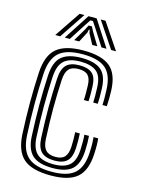

<svg xmlns="http://www.w3.org/2000/svg" viewBox="-118 -841 673 917"><g transform="rotate(15 218.5 -382.0)"><path d="M224.6 8.7Q131.6 8.7 90 -27.4Q48.5 -63.5 43.8 -145.9Q41.8 -186.1 40.8 -225Q39.7 -263.8 39.7 -301.7Q39.7 -339.6 40.7 -377.3Q41.7 -414.9 43.8 -452.9Q48.9 -537.9 91.5 -573.3Q134.1 -608.7 223.2 -608.7Q313.5 -608.7 355.2 -574Q396.9 -539.4 399.8 -457.3Q400.2 -441.5 400.2 -420.9Q400.1 -400.3 398.8 -380.4H377.3Q378.1 -393.7 378 -413.2Q377.9 -432.7 376.9 -456.5Q374.2 -528.2 338.6 -559.3Q302.9 -590.4 223.2 -590.4Q144 -590.4 107.6 -558.2Q71.1 -526 66.7 -451.7Q64.7 -415.3 63.7 -378.7Q62.6 -342.1 62.6 -304.5Q62.5 -267 63.6 -227.8Q64.7 -188.6 66.7 -146.7Q70.7 -73.5 107.5 -41.5Q144.2 -9.6 224.6 -9.6Q303.1 -9.6 338.3 -41.5Q373.6 -73.5 376.9 -146.4Q378.2 -170.5 377.7 -189.5Q377.3 -208.5 375.9 -221.4H398.7Q400.3 -209.4 400.7 -189Q401 -168.5 399.8 -145.4Q396.1 -62.8 355.4 -27.1Q314.7 8.7 224.6 8.7ZM224.6 -27.9Q155.1 -27.9 124 -56.4Q92.9 -85 89.6 -148.1Q87.6 -190.3 86.6 -229.1Q85.6 -267.9 85.6 -304.6Q85.5 -341.3 86.6 -377.3Q87.6 -413.3 89.5 -449.8Q93.4 -518.4 126.3 -545.3Q159.2 -572.1 223.2 -572.1Q289 -572.1 320.4 -545.9Q351.9 -519.7 354 -455.8Q354.8 -434.1 354.9 -415.1Q355 -396.1 354 -380.4H331.5Q332.3 -394.2 332.2 -413.2Q332.1 -432.1 331.1 -455.3Q329.4 -511.1 302.2 -532.4Q275 -553.7 223.2 -553.7Q168.1 -553.7 141.9 -529.7Q115.7 -505.7 112.4 -448.5Q110.5 -410.8 109.5 -374.6Q108.4 -338.3 108.5 -301.9Q108.5 -265.4 109.5 -227.8Q110.5 -190.2 112.4 -150Q115.4 -95 141.5 -70.7Q167.5 -46.3 224.6 -46.3Q276.4 -46.3 302.5 -69.1Q328.6 -91.8 331.1 -147.3Q332.1 -168 332 -186.6Q331.9 -205.3 330.4 -221.4H353.2Q354.5 -206.9 354.8 -188.2Q355.1 -169.5 354 -146.7Q351.2 -83.9 321.1 -55.9Q291 -27.9 224.6 -27.9ZM224.6 -64.6Q179.2 -64.6 158.4 -85.2Q137.7 -105.8 135.3 -150.9Q133.3 -192.9 132.3 -230.4Q131.2 -267.8 131.2 -303.1Q131.2 -338.3 132.3 -373.8Q133.3 -409.2 135.3 -447.4Q138.1 -494.6 158.5 -515Q179 -535.4 223.2 -535.4Q265.3 -535.4 286.1 -517.3Q306.9 -499.2 308.4 -453.2Q308.9 -437 309.2 -416.5Q309.4 -396.1 308 -380.4H285Q286.4 -396.2 286.2 -415.1Q286 -434.1 285.5 -452.7Q284.5 -486.8 270.1 -501.9Q255.7 -517.1 223.2 -517.1Q190.4 -517.1 175.3 -500.3Q160.2 -483.5 158.1 -445.7Q156.2 -408.3 155.2 -373.1Q154.1 -337.9 154.1 -302.6Q154.1 -267.3 155.2 -230.2Q156.2 -193.2 158.2 -152.1Q160 -116.2 175.6 -99.6Q191.1 -82.9 224.6 -82.9Q255.7 -82.9 269.9 -99.5Q284 -116.1 285.5 -150.2Q286.2 -167.4 286.1 -185.9Q286.1 -204.5 285 -221.4H307.8Q308.9 -207.1 309.1 -187.5Q309.2 -167.8 308.4 -149.3Q306.4 -105.1 286.8 -84.9Q267.2 -64.6 224.6 -64.6ZM72.8 -645 159.1 -773H182.7L97.1 -645ZM119.9 -645 202.9 -773H243.4L326.3 -645H301.4L249.1 -726.5L229.5 -756H216.9L197.1 -726.3L144.9 -645ZM166.4 -645 203.8 -707.8 215.1 -730.2H231.3L242.8 -707.8L280.6 -645H255.7L228.7 -695.4L224.9 -711.9H221.5L217.7 -695.4L191.3 -645ZM349.2 -645 263.6 -773H287.1L373.4 -645Z"/></g></svg>

Font: Big Shoulders Inline Text Thin
Style: Regular
Weight: 100
Designer: Patric King
Foundry: XO Type Co
Version: Version 2.002